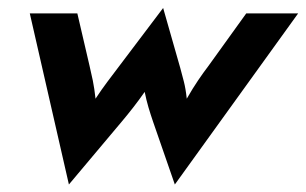

<svg xmlns="http://www.w3.org/2000/svg" viewBox="-20 -451 782 491"><path d="M156.2 20.8 56.2 -416.7H177.8L209 -282.6Q213.2 -265.3 217.4 -244.8Q221.5 -224.3 224.3 -198.6Q240.3 -222.9 254.2 -241.3Q268.1 -259.7 281.2 -277.1L397.2 -430.6L441 -277.1Q445.1 -261.8 450 -243.1Q454.9 -224.3 457.6 -198.6Q473.6 -226.4 486.8 -245.8Q500 -265.3 513.2 -282.6L609.7 -416.7H742.4L427.1 20.8L371.5 -139.6Q365.3 -157.6 359.7 -176.4Q354.2 -195.1 350 -216Q335.4 -195.1 320.8 -176.4Q306.2 -157.6 291 -139.6Z"/></svg>

Font: Afacad
Style: Italic
Weight: 400
Italic angle: -14°
Designer: Kristian Moeller
Foundry: Dicotype
Version: Version 1.000